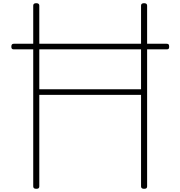

<svg xmlns="http://www.w3.org/2000/svg" viewBox="-20 -1168 1129 1202"><path d="M207 14Q188 14 188 -1V-1133Q188 -1141 193 -1144.5Q198 -1148 207 -1148Q226 -1148 226 -1133V-609H863V-1133Q863 -1141 868 -1144.5Q873 -1148 882 -1148Q901 -1148 901 -1133V-1Q901 6 897 10Q893 14 882 14Q863 14 863 -1V-574H226V-1Q226 6 222 10Q218 14 207 14ZM66 -859Q58 -859 54.5 -863Q51 -867 51 -875Q51 -885 54.5 -889.5Q58 -894 66 -894H1024Q1033 -894 1036 -889.5Q1039 -885 1039 -875Q1039 -867 1036 -863Q1033 -859 1024 -859Z"/></svg>

Font: Playwrite CL Thin
Style: Regular
Weight: 100
Designer: Veronika Burian, José Scaglione
Foundry: TypeTogether
Version: Version 1.002